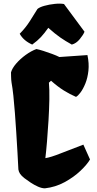

<svg xmlns="http://www.w3.org/2000/svg" viewBox="-20 -1026 534 1056"><path d="M227.1 9.8Q210 9.8 189 0.5Q168 -8.8 148.2 -22Q128.4 -35.2 113.8 -46.4Q97.2 -59.6 90.1 -70.6Q83 -81.5 81.1 -93.8Q79.1 -131.3 76.2 -185.8Q73.2 -240.2 69.3 -299.3Q65.9 -352.5 62 -404.3Q58.1 -456.1 53.5 -499.8Q48.8 -543.5 43.5 -571.8Q41.5 -584.5 41 -603.5Q40.5 -622.6 40.5 -627.9Q46.9 -650.9 69.1 -676.5Q91.3 -702.1 121.3 -723.9Q151.4 -745.6 180.2 -756.3Q195.3 -753.4 219.2 -745.8Q243.2 -738.3 267.3 -729.2Q291.5 -720.2 306.6 -712.4L460.9 -723.1Q470.7 -676.8 466.3 -637Q461.9 -597.2 449.5 -566.7Q437 -536.1 422.6 -517.1Q408.2 -498 397.9 -493.2Q364.7 -507.3 331.1 -528.3Q297.4 -549.3 260.7 -582L249 -571.3Q252.4 -535.6 251.5 -480.5Q250.5 -425.3 246.8 -364Q243.2 -302.7 238.5 -247.6Q233.9 -192.4 229.5 -156.2Q258.8 -160.6 312.7 -182.1Q366.7 -203.6 438.5 -230.5L475.1 -148.9Q458.5 -120.6 421.9 -85.9Q385.3 -51.3 335 -23.9Q284.7 3.4 227.1 9.8ZM157.2 -780.8Q109.4 -802.2 88.4 -840.3Q121.1 -873.5 143.1 -908.2Q165 -942.9 186 -976.6Q197.8 -986.8 224.4 -994.1Q251 -1001.5 281 -1004.6Q311 -1007.8 332 -1003.9L444.8 -851.6Q438.5 -835 418.9 -811Q399.4 -787.1 375 -780.8Q339.4 -800.3 310.8 -820.3Q282.2 -840.3 245.6 -873Q223.1 -841.3 204.8 -821.8Q186.5 -802.2 157.2 -780.8Z"/></svg>

Font: Fruktur
Style: Regular
Weight: 400
Designer: Viktoriya Grabowska, Eben Sorkin
Foundry: Viktoriya Grabowska
Version: Version 1.008; ttfautohint (v1.8.4.7-5d5b)